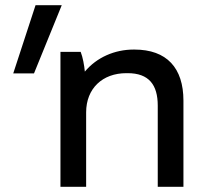

<svg xmlns="http://www.w3.org/2000/svg" viewBox="-20 -720 801 740"><path d="M31 -437H111L218 -700H117ZM213 0H312V-287C312 -379 375 -438 467 -438H472C554 -438 588 -393 588 -313V0H687V-332C687 -458 623 -529 498 -529H495C422 -529 353 -499 307 -444C305 -467 299 -500 291 -520H213Z"/></svg>

Font: Fixel Display Medium
Style: Regular
Weight: 500
Designer: AlfaBravo + MacPaw
Foundry: Kyrylo Tkachov, Marchela Mozhyna, Serhii Makarenko, Maria Weinstein, Zakhar Kryvoshyya
Version: Version 1.211